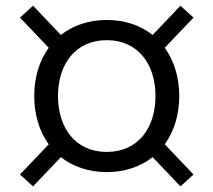

<svg xmlns="http://www.w3.org/2000/svg" viewBox="-20 -670 748 673"><path d="M612.5 -650 515 -547.5C473.3 -580 419.2 -600 354.2 -600C289.2 -600 235 -580 193.3 -547.5L95.8 -650L50 -608.3L150.8 -502.5C117.5 -456.7 100 -397.5 100 -333.3C100 -269.2 117.5 -210 150.8 -164.2L50 -58.3L95.8 -16.7L193.3 -119.2C235 -86.7 289.2 -66.7 354.2 -66.7C419.2 -66.7 473.3 -86.7 515 -119.2L612.5 -16.7L658.3 -58.3L557.5 -164.2C590.8 -210 608.3 -269.2 608.3 -333.3C608.3 -397.5 590.8 -456.7 557.5 -502.5L658.3 -608.3ZM354.2 -529.2C463.3 -529.2 525 -445.8 525 -333.3C525 -220.8 463.3 -137.5 354.2 -137.5C245 -137.5 183.3 -220.8 183.3 -333.3C183.3 -445.8 245 -529.2 354.2 -529.2Z"/></svg>

Font: BoonHome
Style: Book
Weight: 400
Designer: Sungsit Sawaiwan
Foundry: Sungsit Sawaiwan
Version: Version 0.2